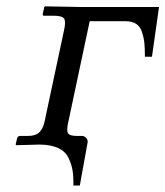

<svg xmlns="http://www.w3.org/2000/svg" viewBox="-20 -451 516 599"><path d="M104 0 30.8 2 28.8 0 33.2 -19Q35.2 -26.9 42.5 -26.9H66.9Q90.8 -26.9 102.5 -38.1Q114.3 -49.3 119.1 -71.8L179.2 -354Q186 -382.3 180.4 -392.1Q174.8 -401.9 148.4 -401.9H117.2Q112.3 -401.9 113.3 -407.2L118.2 -429.2L120.6 -431.2L232.4 -429.2H476.1L454.1 -273.9H432.1Q432.1 -299.8 430.4 -316.7Q428.7 -333.5 423.1 -350.8Q417.5 -368.2 404.8 -376.5Q392.1 -384.8 371.6 -384.8H259.8L193.4 -71.8Q187 -44.9 191.9 -35.9Q196.8 -26.9 219.7 -26.9H236.8Q242.7 -26.9 248.5 -21Q254.4 -15.1 253.4 -6.8L229 127.9H209Q209.5 99.6 206.3 80.3Q203.1 61 193.4 41Q183.6 21 161.1 10.7Q138.7 0.5 104 0Z"/></svg>

Font: Linux Biolinum
Style: Italic
Weight: 400
Italic angle: -12°
Designer: Philipp H. Poll
Foundry: Philipp H. Poll
Version: Version 1.1.3 ; ttfautohint (v0.9)